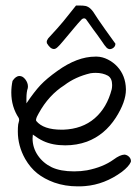

<svg xmlns="http://www.w3.org/2000/svg" viewBox="-20 -659 499 688"><path d="M252.4 -639.2Q252.4 -639.2 265.6 -639.2Q278.3 -639.2 286.1 -637.7Q289.6 -637.2 295.4 -634.3Q304.7 -629.4 314 -616.7Q327.6 -594.7 357.4 -552.7Q381.3 -519.5 393.6 -502.4Q393.6 -491.2 382.8 -485.4Q372.1 -479.5 362.8 -487.3Q355.5 -494.6 343.8 -512.7Q333.5 -527.8 328.6 -534.2Q323.7 -540.5 314.5 -553.2Q305.2 -565.9 289.1 -588.9Q286.1 -593.3 280.3 -593.3Q274.9 -592.3 271.5 -588.4Q257.8 -573.7 244.6 -557.6Q219.7 -527.8 207 -512.7Q191.9 -494.6 187 -490.7Q179.7 -483.4 173.3 -483.4Q160.2 -483.4 147.9 -504.4Q147.5 -506.8 147.5 -510.3Q147 -512.2 152.3 -521Q153.3 -522 156.2 -525.4Q159.2 -528.8 160.2 -529.8Q176.8 -547.4 185.1 -557.1Q189.5 -562 207 -582.5Q215.8 -593.8 230.5 -611.8Q240.2 -624.5 252.4 -639.2ZM327.6 -456.1Q347.2 -455.6 366.5 -445.8Q385.7 -436 399.9 -420.9Q430.2 -388.2 431.2 -339.4V-337.9Q431.2 -293.9 395 -237.3Q355 -175.3 291.5 -151.4Q254.9 -138.2 213.9 -138.2Q168 -138.2 134.8 -153.8Q117.2 -162.1 97.7 -176.8Q96.7 -167 96.7 -163.1Q96.7 -129.9 115.5 -102.3Q134.3 -74.7 165.5 -59.6Q196.8 -44.9 245.6 -44.9Q270 -44.9 292 -48.8Q349.6 -60.1 387.2 -87.4Q410.2 -104.5 426.3 -105Q435.5 -104 442.4 -97.2Q449.2 -90.3 449.2 -82Q449.2 -81.5 449 -80.3Q448.7 -79.1 448.7 -78.6Q441.9 -62.5 416.5 -43Q355 2 285.2 7.8Q275.9 8.8 258.3 8.8Q213.4 8.8 174.3 -4.9Q138.2 -18.1 113.3 -38.1Q88.4 -58.1 70.3 -89.4Q43.9 -136.2 43.9 -188Q43.9 -202.6 44.9 -210.4Q44.9 -213.4 46.6 -219Q48.3 -224.6 48.6 -227.5Q48.8 -230.5 47.4 -235.8Q20.5 -276.4 20.5 -327.1Q20.5 -348.6 24.9 -369.1Q36.6 -386.7 49.8 -386.7Q61.5 -386.7 70.8 -374.5Q80.1 -362.3 80.1 -349.1Q80.1 -345.2 79.6 -343.3Q74.7 -329.6 74.7 -305.7V-296.9V-288.6Q103 -330.6 125 -354Q147 -377.4 185.5 -404.8Q256.8 -456.1 321.3 -456.1ZM304.2 -396.5Q250 -383.8 210.4 -353.5Q154.3 -317.9 118.7 -252.9Q117.7 -251 115.2 -246.3Q112.8 -241.7 111.8 -239.7Q110.8 -237.8 109.6 -232.9Q108.4 -228 109.9 -225.6Q135.3 -194.3 200.7 -194.3H207Q274.9 -196.8 319.1 -234.9Q363.3 -272.9 380.4 -339.4Q381.8 -346.7 381.8 -354.5Q381.8 -378.4 366.7 -387.7Q348.1 -397.9 322.8 -397.9Q313.5 -397.9 304.2 -396.5Z"/></svg>

Font: Avessa
Style: Medium
Weight: 500
Designer: Arman Khorramak
Foundry: Arman Khorramak
Version: Version 1.000; ttfautohint (v1.8.1)